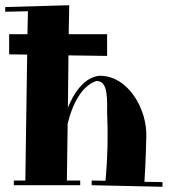

<svg xmlns="http://www.w3.org/2000/svg" viewBox="-21 -710 649 735"><path d="M389 -579H242L244 -690L-1 -683V-665L86 -667L84 -579H14V-502L83 -501L76 -19H32V-1H286V-19H235L238 -237C270 -366 327 -394 349 -400C383 -399 391 -364 389 -282C393 -193 391 -105 383 -18L330 -19V-1L601 5V-13L532 -14C537 -91 539 -184 539 -184C544 -289 471 -421 360 -420C298 -414 259 -348 239 -298L241 -498L389 -496Z"/></svg>

Font: Purple Purse
Style: Regular
Weight: 400
Designer: Astigmatic (AOETI)
Foundry: Astigmatic (AOETI)
Version: Version 1.000